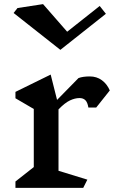

<svg xmlns="http://www.w3.org/2000/svg" viewBox="-20 -912 559 932"><path d="M513 -473 447 -390H409Q405 -415 394.5 -425.5Q384 -436 366 -436Q344 -436 319.5 -424.5Q295 -413 264 -381V-83L404 -40L384 0H55V-31L144 -101V-383L55 -435V-466L226 -550L257 -427L361 -533Q382 -541 416 -541Q449 -541 474 -523Q499 -505 513 -473ZM273 -670 46 -849 65 -873 189 -892 306 -758 464 -883 494 -845Z"/></svg>

Font: Inknut
Style: Antiqua
Weight: 400
Designer: Claus Eggers Srensen
Foundry: Claus Eggers Srensen
Version: Version 1.000; ttfautohint (v1.2) -l 7 -r 28 -G 50 -x 13 -D 